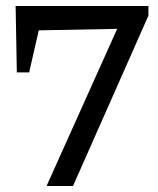

<svg xmlns="http://www.w3.org/2000/svg" viewBox="-20 -619 525 639"><path d="M36 -378 32 -599H474V-567L223 0H135L370 -523L109 -518L77 -378Z"/></svg>

Font: Piazzolla SC Medium
Style: Regular
Weight: 500
Designer: Juan Pablo del Peral
Foundry: Huerta Tipografica
Version: Version 1.330